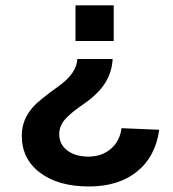

<svg xmlns="http://www.w3.org/2000/svg" viewBox="-20 -548 640 709"><path d="M60.5 -46.9Q60.5 -78.6 71.5 -105Q82.5 -131.3 103.3 -154.5Q124 -177.7 198.7 -231.4Q263.2 -278.3 265.6 -330.1H396Q393.1 -280.3 367.7 -240.7Q342.3 -201.2 293.9 -167.5Q238.8 -129.9 218.8 -105.7Q198.7 -81.5 198.7 -52.7Q198.7 -15.1 228.5 7.6Q258.3 30.3 306.6 30.3Q356 30.3 389.4 1.5Q422.9 -27.3 428.7 -74.7L567.9 -68.8Q554.2 30.8 485.8 85.7Q417.5 140.6 308.6 140.6Q195.3 140.6 127.9 89.8Q60.5 39.1 60.5 -46.9ZM399.9 -528.3V-396.5H258.8V-528.3Z"/></svg>

Font: Cousine
Style: Bold
Weight: 700
Monospace: yes
Designer: Steve Matteson
Foundry: Ascender Corporation
Version: Version 1.20